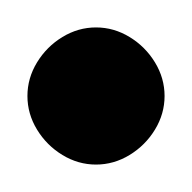

<svg xmlns="http://www.w3.org/2000/svg" viewBox="-20 -240 140 140"><path d="M0 -170Q0 -157 7 -145.5Q14 -134 25.5 -127Q37 -120 50 -120Q63 -120 74.5 -127Q86 -134 93 -145.5Q100 -157 100 -170Q100 -183 93 -194.5Q86 -206 74.5 -213Q63 -220 50 -220Q37 -220 25.5 -213Q14 -206 7 -194.5Q0 -183 0 -170Z"/></svg>

Font: Linefont
Style: Regular
Weight: 400
Monospace: yes
Version: Version 3.002;gftools[0.9.33]